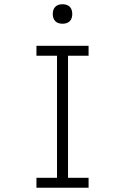

<svg xmlns="http://www.w3.org/2000/svg" viewBox="-20 -886 590 906"><path d="M152 0V-47H249V-623H152V-670H398V-623H301V-47H398V0ZM275 -774Q266 -774 257 -776.5Q248 -779 241 -786Q234 -793 231.5 -802Q229 -811 229 -820Q229 -829 231.5 -838Q234 -847 241 -854Q248 -861 257 -863.5Q266 -866 275 -866Q284 -866 293 -863.5Q302 -861 309 -854Q316 -847 318.5 -838Q321 -829 321 -820Q321 -811 318.5 -802Q316 -793 309 -786Q302 -779 293 -776.5Q284 -774 275 -774Z"/></svg>

Font: Lode Dark
Style: Regular
Weight: 400
Monospace: yes
Designer: Belleve Invis
Foundry: Belleve Invis
Version: Version 29.2.0; ttfautohint (v1.8.3)